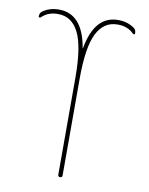

<svg xmlns="http://www.w3.org/2000/svg" viewBox="-84 -801 667 862"><g transform="rotate(10 250.0 -370.0)"><path d="M40 -691.4Q38.1 -689.5 34.2 -689.9Q30.3 -690.4 30.3 -694.3Q30.3 -710 41 -717.8Q72.3 -740.2 115.2 -740.2Q222.7 -740.2 249 -589.8Q249 -587.9 250 -587.9Q251 -587.9 251 -589.8Q278.3 -740.2 384.8 -740.2Q427.7 -740.2 459 -717.8Q469.7 -710 469.7 -694.3Q469.7 -690.4 466.3 -689.5Q462.9 -688.5 460 -691.4Q430.7 -720.7 384.8 -719.7Q323.2 -719.7 291.5 -657.2Q259.8 -594.7 259.8 -450.2V-9.8Q259.8 0 250 0Q240.2 0 240.2 -9.8V-450.2Q240.2 -594.7 208.5 -657.2Q176.8 -719.7 115.2 -719.7Q69.3 -720.7 40 -691.4Z"/></g></svg>

Font: Rounded Mgen+ 1m thin
Style: Regular
Weight: 100
Designer: [Source Han Sans]
Ryoko NISHIZUKA  (kana & ideographs); Paul D. Hunt (Latin, Greek & Cyrillic); Wenlong ZHANG  (bopomofo
Version: Version 1.059.20150602